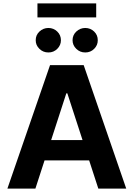

<svg xmlns="http://www.w3.org/2000/svg" viewBox="-20 -1111 787 1131"><path d="M188.5 0H23.6L274.8 -727.5H472.9L723.6 0H559.2L376.6 -561.3H370.7ZM178.7 -285.9H567.8V-166.2H178.7ZM265.2 -802Q234.3 -801.8 212.3 -823.2Q190.2 -844.6 190.4 -873.8Q190.2 -904.4 212.3 -925.2Q234.3 -946 265.2 -946.3Q295.8 -946 317.3 -925.2Q338.9 -904.4 338.9 -873.8Q338.9 -844.6 317.3 -823.2Q295.8 -801.8 265.2 -802ZM482.2 -802Q451.6 -801.8 429.5 -823.2Q407.4 -844.6 407.4 -873.8Q407.4 -904.4 429.5 -925.2Q451.6 -946 482.2 -946.3Q513.1 -946 534.6 -925.2Q556.1 -904.4 555.9 -873.8Q556.1 -844.6 534.6 -823.2Q513.1 -801.8 482.2 -802ZM546.7 -1090.8V-1008.4H200.6V-1090.8Z"/></svg>

Font: Inter
Style: Regular
Weight: 400
Designer: Rasmus Andersson
Foundry: rsms
Version: Version 4.000;git-8c9346024